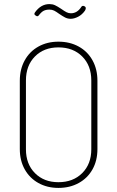

<svg xmlns="http://www.w3.org/2000/svg" viewBox="-20 -912 574 940"><path d="M77 -182V-517Q77 -573 101 -616.5Q125 -660 168 -684Q211 -708 266 -708Q322 -708 365.5 -684Q409 -660 433 -616.5Q457 -573 457 -517V-182Q457 -126 433 -83Q409 -40 365.5 -16Q322 8 266 8Q211 8 168 -16Q125 -40 101 -83Q77 -126 77 -182ZM427 -181V-518Q427 -591 382.5 -635.5Q338 -680 266 -680Q195 -680 151 -635.5Q107 -591 107 -518V-181Q107 -109 151 -64.5Q195 -20 266 -20Q338 -20 382.5 -64.5Q427 -109 427 -181ZM270 -844Q255 -855 245 -860Q235 -865 222 -865Q206 -865 194.5 -859.5Q183 -854 170 -837Q164 -829 156 -835L153 -837Q145 -842 151 -851Q180 -892 222 -892Q237 -892 249 -886.5Q261 -881 279 -869Q296 -857 306 -852Q316 -847 327 -847Q358 -847 378 -878Q380 -882 384 -883Q388 -884 392 -882L396 -880Q400 -877 400 -872Q400 -867 396 -860Q382 -840 362.5 -830Q343 -820 326 -820Q311 -820 298.5 -826.5Q286 -833 270 -844Z"/></svg>

Font: Barlow Semi Condensed Thin
Style: Regular
Weight: 250
Width: 4
Designer: Jeremy Tribby
Foundry: Tribby Type
Version: Version 1.408